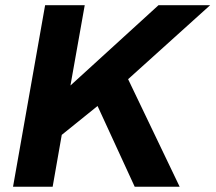

<svg xmlns="http://www.w3.org/2000/svg" viewBox="-20 -706 815 726"><path d="M29.3 0 150.6 -686.4H300.4L246.4 -382.7L579.4 -686.4H774.7L464.4 -406.6L659.3 0H489.3L348.9 -305.2L213.5 -196L179.1 0Z"/></svg>

Font: Archivo Variable SemiBold
Style: Italic
Weight: 600
Italic angle: -10°
Designer: Hector Gatti
Foundry: Omnibus-Type
Version: Version 2.001